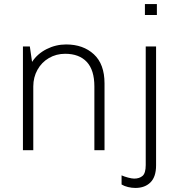

<svg xmlns="http://www.w3.org/2000/svg" viewBox="-20 -740 893 946"><path d="M495 -329V0H445V-314Q445 -395 407.5 -435Q370 -475 301 -475Q257 -475 221 -454Q185 -433 164.5 -396Q144 -359 144 -314V0H93V-511H127L138 -435Q164 -475 209.5 -498Q255 -521 306 -521Q390 -521 442.5 -472.5Q495 -424 495 -329ZM753 -666H694V-720H753ZM749 75Q749 131 721.5 158.5Q694 186 647 186Q629 186 610.5 181.5Q592 177 579 169V124Q592 130 611 135Q630 140 641 140Q667 140 682.5 126.5Q698 113 698 73V-511H749Z"/></svg>

Font: Chivo Thin
Style: Regular
Weight: 100
Designer: Hector Gatti
Foundry: Omnibus-Type
Version: Version 1.007